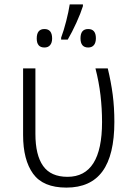

<svg xmlns="http://www.w3.org/2000/svg" viewBox="-20 -843 603 873"><path d="M282 10Q176 10 130.5 -53Q85 -116 85 -229V-532H141V-234Q141 -138 176 -88.5Q211 -39 287 -39Q444 -39 444 -288Q444 -349 437 -409.5Q430 -470 414 -532H470Q485 -470 492.5 -412.5Q500 -355 500 -289Q500 -138 446 -64Q392 10 282 10ZM258 -672Q270 -704 281 -747Q292 -790 297 -823H357V-815Q347 -783 327.5 -740Q308 -697 288 -663H258ZM381 -627Q346 -627 346 -669Q346 -711 381 -711Q416 -711 416 -669Q416 -649 407 -638Q398 -627 381 -627ZM182 -627Q147 -627 147 -668Q147 -711 182 -711Q217 -711 217 -668Q217 -649 208 -638Q199 -627 182 -627Z"/></svg>

Font: Noto Sans Mono SemiCondensed Light
Style: Regular
Weight: 300
Width: 4
Designer: Monotype Design Team
Foundry: Monotype Imaging Inc.
Version: Version 2.014; ttfautohint (v1.8.4.7-5d5b)